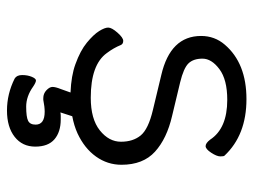

<svg xmlns="http://www.w3.org/2000/svg" viewBox="-108 -418 726 550"><g transform="rotate(90 255.0 -143.0)"><path d="M245 18Q197 16 164 4Q125 -10 102 -29Q79 -48 69 -64Q59 -80 59 -90Q59 -100 73.5 -116.5Q88 -133 97 -133Q106 -133 109 -126Q117 -106 132 -86Q165 -40 260 -40Q321 -40 353.5 -66Q386 -92 386 -126.5Q386 -161 368 -183Q350 -205 295 -218L195 -242Q83 -268 83 -356Q83 -395 108 -424Q161 -486 264 -486Q367 -486 426 -423Q428 -421 428 -411Q428 -401 417.5 -385Q407 -369 398.5 -369Q390 -369 380 -382Q348 -431 266 -431Q208 -431 178 -408.5Q148 -386 148 -360Q148 -334 161.5 -320Q175 -306 216 -296L312 -273Q377 -258 414.5 -224Q452 -190 452 -128Q452 -88 428.5 -55Q405 -22 362 -2Q340 8 313 13L302 47Q307 46 312 46Q317 46 322 46Q358 46 379 64Q400 82 400 119Q400 156 372 178Q344 200 296.5 200Q249 200 205 178Q195 172 195 156.5Q195 141 200 129Q205 117 210.5 117Q216 117 228 125Q256 145 285.5 145Q315 145 326 139.5Q337 134 337 118Q337 92 300 92Q286 92 266 96H261Q248 96 238.5 87Q229 78 229 69.5Q229 61 235 46Q239 34 245 18Z"/></g></svg>

Font: LXGW WenKai
Style: Regular
Weight: 400
Designer: LXGW / Fontworks Inc.
Foundry: LXGW / Fontworks Inc.
Version: Version 1.520; June 14, 2025